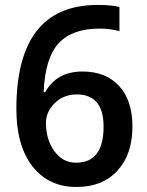

<svg xmlns="http://www.w3.org/2000/svg" viewBox="-20 -743 591 773"><path d="M460.9 -714.8V-617.2Q424.8 -627.9 379.9 -627.9Q271.5 -627.9 216.6 -569.3Q161.6 -510.7 155.8 -372.1H162.1Q208.5 -455.1 312 -455.1Q406.2 -455.1 459.7 -396.7Q513.2 -338.4 513.2 -233.9Q513.2 -121.6 452.9 -55.9Q392.6 9.8 288.1 9.8Q175.8 9.8 110.8 -73.2Q45.9 -156.2 45.9 -304.2Q45.9 -723.1 373 -723.1Q430.2 -723.1 460.9 -714.8ZM397 -232.9Q397 -362.8 289.1 -362.8Q235.8 -362.8 200.4 -327.9Q165 -293 165 -248Q165 -181.6 198.7 -134.8Q232.4 -87.9 286.1 -87.9Q397 -87.9 397 -232.9Z"/></svg>

Font: Droid Sans TV
Style: Bold
Weight: 600
Version: Version 1.00